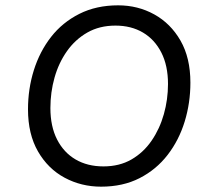

<svg xmlns="http://www.w3.org/2000/svg" viewBox="-20 -690 782 720"><path d="M359 10Q285 10 222.5 -23.5Q160 -57 122.5 -122Q85 -187 85 -280Q85 -357 107 -427Q129 -497 171.5 -551.5Q214 -606 277.5 -638Q341 -670 423 -670Q497 -670 558.5 -636Q620 -602 657 -537.5Q694 -473 694 -380Q694 -304 672.5 -234Q651 -164 608.5 -109Q566 -54 503.5 -22Q441 10 359 10ZM368 -66Q428 -66 473 -92Q518 -118 548.5 -162.5Q579 -207 594.5 -262Q610 -317 610 -375Q610 -444 585 -493Q560 -542 516 -568Q472 -594 413 -594Q353 -594 307.5 -568Q262 -542 231 -498Q200 -454 184.5 -399Q169 -344 169 -285Q169 -216 194 -167Q219 -118 263.5 -92Q308 -66 368 -66Z"/></svg>

Font: Work Sans
Style: Italic
Weight: 400
Italic angle: -13°
Designer: Wei Huang
Foundry: Wei Huang
Version: Version 2.012